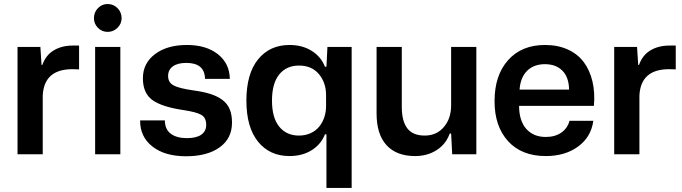

<svg xmlns="http://www.w3.org/2000/svg" viewBox="-20 -765 3383 952"><path d="M66.9 0V-532.2H180.2L186 -442.9H189.9Q207 -491.7 246.8 -515.4Q286.6 -539.1 340.8 -539.1H372.1V-420.9Q368.7 -420.9 357.4 -421.4Q346.2 -421.9 338.9 -421.9Q198.2 -421.9 191.9 -291V0Z M451.7 0V-532.2H576.7V0ZM445.8 -674.8Q445.8 -704.1 465.6 -724.6Q485.4 -745.1 513.7 -745.1Q542.5 -745.1 562.7 -724.6Q583 -704.1 583 -674.8Q583 -647 562.5 -627Q542 -606.9 513.7 -606.9Q485.4 -606.9 465.6 -627Q445.8 -647 445.8 -674.8Z M902.8 9.8Q796.9 9.8 735.4 -38.8Q673.8 -87.4 674.8 -168H797.4Q797.9 -123.5 826.9 -101.8Q856 -80.1 906.7 -80.1Q953.6 -80.1 978 -97.2Q1002.4 -114.3 1002.4 -146Q1002.4 -181.2 978.5 -195.3Q954.6 -209.5 889.6 -219.2Q782.7 -234.9 735.6 -269Q688.5 -303.2 688.5 -377Q688.5 -451.2 748.5 -496.6Q808.6 -542 906.7 -542Q1002.4 -542 1060.3 -496.3Q1118.2 -450.7 1119.6 -374H996.6Q995.1 -453.1 903.8 -453.1Q860.8 -453.1 837.2 -436Q813.5 -418.9 813.5 -388.2Q813.5 -356 841.1 -341.3Q868.7 -326.7 938.5 -316.9Q988.3 -310.1 1022.5 -299.3Q1056.6 -288.6 1081.8 -270.3Q1106.9 -252 1118.7 -224.1Q1130.4 -196.3 1130.4 -157.2Q1130.4 -78.1 1068.8 -34.2Q1007.3 9.8 902.8 9.8Z M1598.6 167V-99.1H1591.3Q1571.8 -49.3 1525.4 -20.3Q1479 8.8 1415.5 8.8Q1317.4 8.8 1259.5 -62.5Q1201.7 -133.8 1201.7 -266.1Q1201.7 -398.9 1259.5 -470.5Q1317.4 -542 1415.5 -542Q1479 -542 1525.4 -512.9Q1571.8 -483.9 1591.3 -434.1H1598.6L1603.5 -532.2H1723.6V167ZM1328.6 -266.1Q1328.6 -181.2 1364.5 -137Q1400.4 -92.8 1462.4 -92.8Q1494.6 -92.8 1520.8 -105Q1546.9 -117.2 1563.2 -137.7Q1579.6 -158.2 1588.1 -184.1Q1596.7 -210 1596.7 -238.8V-293.9Q1596.7 -355 1561.3 -397.5Q1525.9 -439.9 1462.4 -439.9Q1400.4 -439.9 1364.5 -395.8Q1328.6 -351.6 1328.6 -266.1Z M2038.1 8.8Q1945.8 8.8 1896.5 -45.2Q1847.2 -99.1 1847.2 -202.1V-532.2H1972.2V-234.9Q1972.2 -164.6 1999.5 -128.7Q2026.9 -92.8 2085.9 -92.8Q2145 -92.8 2180.9 -135.3Q2216.8 -177.7 2216.8 -242.2V-532.2H2341.8V0H2222.2L2216.8 -103H2210Q2190.9 -49.8 2144.8 -20.5Q2098.6 8.8 2038.1 8.8Z M2686 8.8Q2566.4 8.8 2499.3 -64.9Q2432.1 -138.7 2432.1 -263.2Q2432.1 -391.6 2499.3 -466.8Q2566.4 -542 2682.1 -542Q2746.1 -542 2795.4 -519.5Q2844.7 -497.1 2874.5 -457Q2904.3 -417 2917.5 -361.6Q2930.7 -306.2 2924.8 -240.2H2553.7Q2554.2 -165 2589.8 -125.5Q2625.5 -85.9 2686 -85.9Q2732.4 -85.9 2763.4 -107.7Q2794.4 -129.4 2803.7 -166H2921.9Q2911.1 -85.9 2846.7 -38.6Q2782.2 8.8 2686 8.8ZM2556.2 -320.8H2801.8Q2800.3 -383.3 2768.1 -415Q2735.8 -446.8 2682.1 -446.8Q2627 -446.8 2593.8 -414.1Q2560.5 -381.3 2556.2 -320.8Z M3025.4 0V-532.2H3138.7L3144.5 -442.9H3148.4Q3165.5 -491.7 3205.3 -515.4Q3245.1 -539.1 3299.3 -539.1H3330.6V-420.9Q3327.1 -420.9 3315.9 -421.4Q3304.7 -421.9 3297.4 -421.9Q3156.7 -421.9 3150.4 -291V0Z"/></svg>

Font: Lumene Sans
Style: Bold
Weight: 600
Designer: Deni Anggara
Version: Version 1.003;Glyphs 3.1.2 (3151)